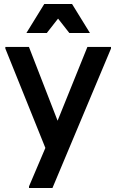

<svg xmlns="http://www.w3.org/2000/svg" viewBox="-20 -740 582 960"><path d="M125 200V192L206.7 0L249.3 -90.3L417 -505.3H535V-497.3L242.3 200ZM207 0 6.7 -497.3V-505.3H124.7L301 -51.3V0ZM112 -575 201.3 -720H340.3L429.7 -575H326.7L270.3 -647L214 -575Z"/></svg>

Font: Fustat
Style: Regular
Weight: 400
Designer: Mohamed Gaber, Khaled Hosny, Laura Garcia Mut
Foundry: Kief Type Foundry, Alif Type Foundry, Hard Type Foundry
Version: Version 1.007